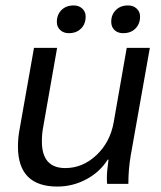

<svg xmlns="http://www.w3.org/2000/svg" viewBox="-20 -676 592 706"><path d="M46 -137Q46 -171 53 -206L105 -500H190L139 -210Q134 -185 134 -156Q134 -58 220 -58Q284 -58 334.5 -105.5Q385 -153 398 -226L446 -500H531L461 -106Q452 -55 452 0H374Q373 -8 373 -23Q373 -46 379 -89H376Q347 -43 297 -16.5Q247 10 191 10Q46 10 46 -137ZM189 -595Q189 -622 206 -639Q223 -656 251 -656Q270 -656 282.5 -644.5Q295 -633 295 -615Q295 -588 278 -571Q261 -554 233 -554Q214 -554 201.5 -565.5Q189 -577 189 -595ZM389 -596Q389 -622 406 -639Q423 -656 451 -656Q470 -656 482.5 -644.5Q495 -633 495 -615Q495 -588 478 -571Q461 -554 433 -554Q413 -554 401 -565.5Q389 -577 389 -596Z"/></svg>

Font: Sarabun
Style: Italic
Weight: 400
Italic angle: -10°
Designer: Suppakit Chalermlarp | Katatrad Co.,Ltd.
Foundry: Cadson Demak Co.,Ltd.
Version: Version 1.000; ttfautohint (v1.6)